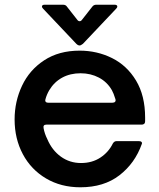

<svg xmlns="http://www.w3.org/2000/svg" viewBox="-20 -784 677 815"><path d="M42 -277Q42 -353 73.5 -420Q105 -487 167.5 -528Q230 -569 318 -569Q392 -569 455.5 -537.5Q519 -506 557.5 -442Q596 -378 596 -285V-269Q596 -262 592 -258.5Q588 -255 582 -255H177Q162 -255 165 -240Q169 -217 181 -193Q201 -146 238.5 -119Q276 -92 324 -92Q371 -92 406 -115Q441 -138 459 -175Q465 -185 475 -185H569Q577 -185 580.5 -181.5Q584 -178 582 -173Q553 -91 487 -40Q421 11 321 11Q239 11 175.5 -26.5Q112 -64 77 -129.5Q42 -195 42 -277ZM457 -348Q465 -348 468.5 -352Q472 -356 470 -363Q462 -389 455 -401Q435 -436 400 -454.5Q365 -473 322 -473Q278 -473 244 -454.5Q210 -436 189 -401Q178 -382 173 -363Q172 -361 172 -358Q172 -348 185 -348ZM304 -598 163 -747Q158 -752 158 -756Q158 -764 170 -764H247Q259 -764 264 -756L308 -700Q312 -694 318 -694Q324 -694 328 -700L372 -756Q378 -764 389 -764H466Q478 -764 478 -756Q478 -752 473 -747L332 -598Q323 -591 318 -591Q311 -591 304 -598Z"/></svg>

Font: Open Sauce Two SemiBold
Style: Regular
Weight: 600
Designer: Alfredo Marco Pradil
Foundry: Creative Sauce Fz LLC
Version: Version 1.477